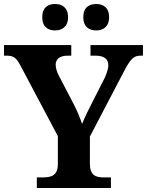

<svg xmlns="http://www.w3.org/2000/svg" viewBox="-20 -939 734 959"><path d="M461 -787C493 -787 525 -804 525 -853C525 -903 493 -919 461 -919C426 -919 396 -903 396 -853C396 -804 426 -787 461 -787ZM255 -787C288 -787 320 -804 320 -853C320 -903 288 -919 255 -919C221 -919 191 -903 191 -853C191 -804 221 -787 255 -787ZM164 0H534V-53H496C459 -53 429 -63 429 -121V-257L600 -584C632 -645 648 -661 682 -661H694V-714H432V-661H455C499 -661 521 -646 521 -612C521 -601 517 -581 504 -552L446 -438C424 -395 403 -353 390 -320C379 -351 368 -381 348 -419L274 -561C265 -578 258 -599 258 -616C258 -643 278 -661 318 -661H336V-714H0V-661H13C52 -661 63 -647 84 -608L269 -259V-120C269 -63 238 -53 194 -53H164Z"/></svg>

Font: Noto Serif Malayalam
Style: Bold
Weight: 700
Designer: Indian type Foundry, Jelle Bosma, Monotype Design Team
Foundry: Monotype Imaging Inc.
Version: Version 2.104